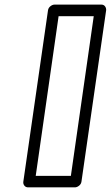

<svg xmlns="http://www.w3.org/2000/svg" viewBox="-20 -787 480 832"><path d="M81.1 0 188 -742.2Q189.5 -752.9 198.5 -760Q207.5 -767.1 216.8 -767.1H418.9Q429.7 -767.1 435.3 -759.3Q440.9 -751.5 439.9 -742.2L333 0Q331.5 10.7 322.5 17.8Q313.5 24.9 304.2 24.9H102.1Q91.3 24.9 85.4 17.1Q79.6 9.3 81.1 0ZM134.8 -24.9H287.1L386.2 -716.8H233.9Z"/></svg>

Font: Trueno ExtraBold Outline
Style: Italic
Weight: 800
Width: 6
Designer: Julieta Ulanovsky
Foundry: Julieta Ulanovsky
Version: Version 3.001b | FøM Fix